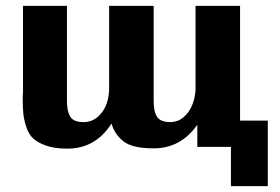

<svg xmlns="http://www.w3.org/2000/svg" viewBox="-20 -492 951 651"><path d="M763 6H649V-69Q593 11 501 11Q429 11 399 -12.5Q369 -36 358 -73Q304 12 208 12Q166 12 137 2Q108 -8 92.5 -22.5Q77 -37 69 -62Q61 -87 59 -107.5Q57 -128 57 -161Q57 -165 57.5 -171.5Q58 -178 58 -181V-472H207V-149Q207 -114 218.5 -96Q230 -78 263 -78Q291 -78 312 -96Q346 -126 350 -184V-472H501V-149Q501 -114 512.5 -96Q524 -78 557 -78Q584 -78 604 -96Q637 -125 643 -184V-242V-472H794V-83H888V139H763Z"/></svg>

Font: Coval
Style: Black
Weight: 1000
Foundry: Context Ltd
Version: Version 001.000